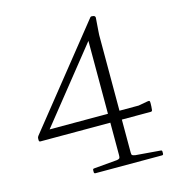

<svg xmlns="http://www.w3.org/2000/svg" viewBox="-108 -824 848 918"><g transform="rotate(-15 316.0 -365.0)"><path d="M252 0Q245 0 245 -7V-17Q245 -24 253 -24L368 -34Q378 -36 380.5 -39.5Q383 -43 383 -54V-647L411 -655L75 -235L55 -259H535L579 -267Q589 -269 591 -266.5Q593 -264 593 -256Q593 -247 592.5 -239Q592 -231 591 -222Q590 -215 583 -215H37Q30 -215 30 -223V-231Q30 -235 31 -237.5Q32 -240 35 -244L420 -725Q424 -731 432 -729L439 -728Q446 -725 446 -718L441 -650Q440 -642 440 -633.5Q440 -625 440 -615V-51Q440 -41 443.5 -38.5Q447 -36 458 -34L581 -24Q588 -24 588 -17V-7Q588 0 581 0Z"/></g></svg>

Font: Hahmlet ExtraLight
Style: Regular
Weight: 250
Designer: Minjoo Ham & Mark Frömberg
Foundry: hypertype
Version: Version 1.002